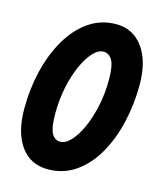

<svg xmlns="http://www.w3.org/2000/svg" viewBox="-108 -779 718 868"><g transform="rotate(15 250.5 -345.0)"><path d="M25 -226Q25 -319 45.5 -404Q66 -489 105.5 -556.5Q145 -624 201.5 -663Q258 -702 329 -702Q408 -702 454.5 -638Q501 -574 501 -464Q501 -372 481 -286.5Q461 -201 422 -133.5Q383 -66 326.5 -27Q270 12 198 12Q116 12 70.5 -51.5Q25 -115 25 -226ZM166 -241Q166 -175 180 -149Q194 -123 220 -123Q245 -123 270 -150Q295 -177 315.5 -223Q336 -269 348.5 -327.5Q361 -386 361 -449Q361 -516 346 -541.5Q331 -567 305 -567Q280 -567 255.5 -540Q231 -513 210.5 -467Q190 -421 178 -362.5Q166 -304 166 -241Z"/></g></svg>

Font: Radio Canada Condensed
Style: Bold Italic
Weight: 700
Width: 3
Italic angle: -12°
Designer: Charles Daoud, Etienne Aubert Bonn, Alexandre Saumier Demers, Jacques Le Bailly
Foundry: Radio-Canada
Version: Version 2.104; ttfautohint (v1.8.4.7-5d5b);gftools[0.9.28.de